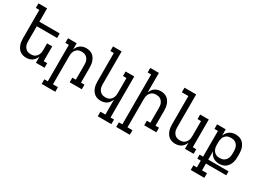

<svg xmlns="http://www.w3.org/2000/svg" viewBox="-24 -1599 3647 2677"><g transform="rotate(30 1800.0 -260.0)"><path d="M267 8Q241 8 215 1Q189 -6 168 -21.5Q147 -37 132.5 -59.5Q118 -82 109.5 -106.5Q101 -131 98 -157.5Q95 -184 95 -210V-662H39V-735H178V-520H505V-447H178V-210Q178 -192 180 -174Q182 -156 188.5 -139.5Q195 -123 206 -108.5Q217 -94 232 -84Q247 -74 264.5 -70Q282 -66 300 -66Q318 -66 335.5 -70Q353 -74 368 -84Q383 -94 394 -108.5Q405 -123 411.5 -139.5Q418 -156 420 -174Q422 -192 422 -210V-312H505V-74H561V0H422V-100Q413 -76 398.5 -55Q384 -34 363 -19.5Q342 -5 317.5 1.5Q293 8 267 8Z M858 215H639V141H695V-446H639V-520H778V-420Q787 -444 801.5 -465Q816 -486 837 -500.5Q858 -515 882.5 -521.5Q907 -528 933 -528Q959 -528 985 -521Q1011 -514 1032 -498.5Q1053 -483 1067.5 -460.5Q1082 -438 1090.5 -413.5Q1099 -389 1102 -362.5Q1105 -336 1105 -310V-74H1161V0H966V-74H1022V-310Q1022 -328 1020 -346Q1018 -364 1011.5 -380.5Q1005 -397 994 -411.5Q983 -426 968 -436Q953 -446 935.5 -450Q918 -454 900 -454Q882 -454 864.5 -450Q847 -446 832 -436Q817 -426 806 -411.5Q795 -397 788.5 -380.5Q782 -364 780 -346Q778 -328 778 -310V141H858Z M1761 215H1542V141H1622V-100Q1613 -76 1598.5 -55Q1584 -34 1563 -19.5Q1542 -5 1517.5 1.5Q1493 8 1467 8Q1441 8 1415 1Q1389 -6 1368 -21.5Q1347 -37 1332.5 -59.5Q1318 -82 1309.5 -106.5Q1301 -131 1298 -157.5Q1295 -184 1295 -210V-661H1239V-735H1378V-210Q1378 -192 1380 -174Q1382 -156 1388.5 -139.5Q1395 -123 1406 -108.5Q1417 -94 1432 -84Q1447 -74 1464.5 -70Q1482 -66 1500 -66Q1518 -66 1535.5 -70Q1553 -74 1568 -84Q1583 -94 1594 -108.5Q1605 -123 1611.5 -139.5Q1618 -156 1620 -174Q1622 -192 1622 -210V-447H1566V-520H1705V141H1761Z M2058 215H1839V141H1895V-662H1839V-735H1978V-420Q1987 -444 2001.5 -465Q2016 -486 2037 -500.5Q2058 -515 2082.5 -521.5Q2107 -528 2133 -528Q2159 -528 2185 -521Q2211 -514 2232 -498.5Q2253 -483 2267.5 -460.5Q2282 -438 2290.5 -413.5Q2299 -389 2302 -362.5Q2305 -336 2305 -310V-74H2361V0H2166V-74H2222V-310Q2222 -328 2220 -346Q2218 -364 2211.5 -380.5Q2205 -397 2194 -411.5Q2183 -426 2168 -436Q2153 -446 2135.5 -450Q2118 -454 2100 -454Q2082 -454 2064.5 -450Q2047 -446 2032 -436Q2017 -426 2006 -411.5Q1995 -397 1988.5 -380.5Q1982 -364 1980 -346Q1978 -328 1978 -310V141H2058Z M2667 8Q2641 8 2615 1Q2589 -6 2568 -21.5Q2547 -37 2532.5 -59.5Q2518 -82 2509.5 -106.5Q2501 -131 2498 -157.5Q2495 -184 2495 -210V-661H2390V-735H2578V-210Q2578 -192 2580 -174Q2582 -156 2588.5 -139.5Q2595 -123 2606 -108.5Q2617 -94 2632 -84Q2647 -74 2664.5 -70Q2682 -66 2700 -66Q2718 -66 2735.5 -70Q2753 -74 2768 -84Q2783 -94 2794 -108.5Q2805 -123 2811.5 -139.5Q2818 -156 2820 -174Q2822 -192 2822 -210V-447H2766V-520H2905V-74H2961V0H2822V-100Q2813 -76 2798.5 -55Q2784 -34 2763 -19.5Q2742 -5 2717.5 1.5Q2693 8 2667 8Z M3258 215H3039V141H3095V32H3039V-32H3095V-446H3039V-520H3178V-419Q3187 -443 3202.5 -464.5Q3218 -486 3239 -500.5Q3260 -515 3285.5 -521.5Q3311 -528 3337 -528Q3363 -528 3389 -521.5Q3415 -515 3436.5 -499.5Q3458 -484 3473.5 -461.5Q3489 -439 3498 -414Q3507 -389 3510 -362.5Q3513 -336 3513 -310V-275Q3513 -248 3510 -221.5Q3507 -195 3498 -170Q3489 -145 3473.5 -123Q3458 -101 3436.5 -85.5Q3415 -70 3389 -63.5Q3363 -57 3337 -57Q3311 -57 3285.5 -63Q3260 -69 3239 -84Q3218 -99 3202.5 -120Q3187 -141 3178 -166V-32H3505V32H3178V141H3258ZM3304 -130Q3322 -130 3340 -134Q3358 -138 3373.5 -148Q3389 -158 3400.5 -172.5Q3412 -187 3418.5 -203.5Q3425 -220 3427.5 -238Q3430 -256 3430 -275V-310Q3430 -328 3427.5 -346Q3425 -364 3418.5 -381Q3412 -398 3400.5 -412.5Q3389 -427 3373.5 -437Q3358 -447 3340 -450.5Q3322 -454 3304 -454Q3286 -454 3268 -450.5Q3250 -447 3234.5 -437Q3219 -427 3207.5 -412.5Q3196 -398 3189.5 -381Q3183 -364 3180.5 -346Q3178 -328 3178 -310V-275Q3178 -256 3180.5 -238Q3183 -220 3189.5 -203.5Q3196 -187 3207.5 -172.5Q3219 -158 3234.5 -148Q3250 -138 3268 -134Q3286 -130 3304 -130Z"/></g></svg>

Font: Iosevka HT Extended
Style: Regular
Weight: 400
Width: 7
Monospace: yes
Designer: Belleve Invis
Foundry: Belleve Invis
Version: Version 32.3.0; ttfautohint (v1.8.4)